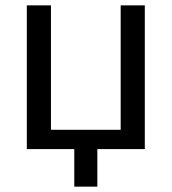

<svg xmlns="http://www.w3.org/2000/svg" viewBox="-20 -556 640 716"><path d="M80 0V-536H170V-72H430V-536H520V0ZM257 140V-21H343V140Z"/></svg>

Font: Noto Sans Mono
Style: Regular
Weight: 400
Designer: Monotype Design Team
Foundry: Monotype Imaging Inc.
Version: Version 2.014